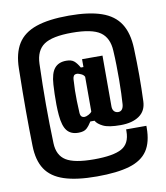

<svg xmlns="http://www.w3.org/2000/svg" viewBox="-97 -841 939 1083"><g transform="rotate(-10 372.0 -299.5)"><path d="M371 161Q255 161 183 137.2Q111 113.5 77.2 62Q43.5 10.5 42 -73Q41 -123 40.2 -171Q39.5 -219 39.5 -270.8Q39.5 -322.5 40 -382.2Q40.5 -442 42 -515Q43.5 -602.5 77.2 -656.5Q111 -710.5 183 -735.2Q255 -760 371 -760Q485 -760 556.8 -735.2Q628.5 -710.5 663.2 -656.2Q698 -602 701 -514Q702.5 -473 703.2 -434.5Q704 -396 704 -358.8Q704 -321.5 703.2 -284.8Q702.5 -248 701 -211Q699 -156.5 659.2 -128.8Q619.5 -101 552 -101Q484 -101 452.8 -116.2Q421.5 -131.5 411 -151H387Q373 -128 357.8 -114Q342.5 -100 310 -100Q267.5 -100 245.5 -127Q223.5 -154 218 -217Q215.5 -246 215 -277.2Q214.5 -308.5 215.5 -338.2Q216.5 -368 218 -392Q222 -456.5 245 -484.2Q268 -512 312 -512Q341.5 -512 356.8 -499.2Q372 -486.5 387 -460H402V-505H519V-214Q519 -196 528 -186Q537 -176 552 -176Q565.5 -176 573.5 -186.2Q581.5 -196.5 583 -215Q585 -241.5 586.2 -277.2Q587.5 -313 587.8 -353.8Q588 -394.5 587.2 -437.2Q586.5 -480 584 -521Q580.5 -595.5 533.2 -628.8Q486 -662 371 -662Q258.5 -662 211 -629.5Q163.5 -597 161 -521Q159 -458.5 158 -401Q157 -343.5 157 -288.5Q157 -233.5 158 -178.8Q159 -124 161 -66Q163.5 3.5 211 33.2Q258.5 63 371 63Q481.5 63 529.8 36.2Q578 9.5 578 -61Q578 -64 578 -66.5Q578 -69 578 -72H694Q694 -69 694 -66.5Q694 -64 694 -61Q694 21.5 661.5 70Q629 118.5 557.8 139.8Q486.5 161 371 161ZM360 -182Q368.5 -182 382.2 -189Q396 -196 402 -205V-404Q397 -415.5 382 -422.2Q367 -429 360 -429Q346 -429 341 -421.8Q336 -414.5 335 -403Q332.5 -366.5 332 -337.5Q331.5 -308.5 332.2 -278.8Q333 -249 335 -210Q336 -194.5 342.5 -188.2Q349 -182 360 -182Z"/></g></svg>

Font: Big Shoulders Text Thin Black
Style: Regular
Weight: 900
Version: Version 2.002